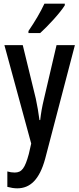

<svg xmlns="http://www.w3.org/2000/svg" viewBox="-20 -879 431 1046"><path d="M333 -850V-859H222C201 -814 172 -764 135 -710V-699H199C241 -737 308 -809 333 -850ZM4 -633 150 -97 137 -40C116 37 99 61 60 61C47 61 33 59 20 55V139C39 144 56 147 74 147C144 147 195 100 226 -14L388 -633H288L220 -342C209 -297 203 -261 199 -225H195C190 -265 183 -304 175 -342L104 -633Z"/></svg>

Font: Noto Sans Kannada UI ExtraCondensed Medium
Style: Regular
Weight: 500
Width: 2
Designer: Jelle Bosma - Monotype Design Team
Foundry: Monotype Imaging Inc.
Version: Version 2.005